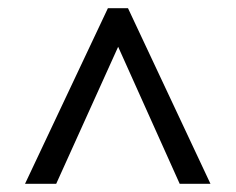

<svg xmlns="http://www.w3.org/2000/svg" viewBox="-20 -739 575 468"><path d="M243 -719 41 -291H117L268 -625L418 -291H493L292 -719Z"/></svg>

Font: Noto Sans Bengali UI SemiCondensed
Style: Regular
Weight: 400
Width: 4
Designer: Jelle Bosma - Monotype Design Team
Foundry: Monotype Imaging Inc.
Version: Version 2.003